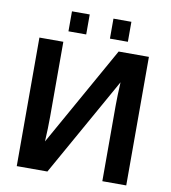

<svg xmlns="http://www.w3.org/2000/svg" viewBox="-92 -933 903 1012"><g transform="rotate(10 359.5 -427.0)"><path d="M230 0H66V-688H194V-288Q194 -227 190 -154L490 -688H652V0H524V-406Q524 -454 528 -530ZM529 -747H433V-854H529ZM306 -747H211V-854H306Z"/></g></svg>

Font: Libra Sans
Style: Bold
Weight: 700
Foundry: Context Ltd
Version: Version 1.000